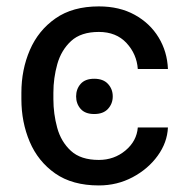

<svg xmlns="http://www.w3.org/2000/svg" viewBox="-20 -558 580 588"><path d="M282.7 9.9Q201.7 9.9 149.1 -26.8Q96.6 -63.6 71 -123.8Q45.5 -183.9 45.5 -254.3V-274.1Q45.5 -344.5 71.4 -404.7Q97.3 -464.8 149.9 -501.6Q202.4 -538.4 282.7 -538.4Q345.9 -538.4 392.6 -512.6Q439.3 -486.9 465.7 -443.4Q492.2 -399.9 494.3 -346.6H402Q398.8 -392.4 367.4 -426.3Q335.9 -460.2 282.7 -460.2Q228 -460.2 197.8 -432.4Q167.6 -404.5 155.5 -361.7Q143.5 -318.9 143.5 -274.1V-254.3Q143.5 -209.5 155.2 -166.7Q166.9 -123.9 197.1 -96.1Q227.3 -68.2 282.7 -68.2Q329.5 -68.2 364.2 -97.1Q398.8 -126.1 402 -167.6H494.3Q492.2 -121.4 462.9 -81Q433.6 -40.5 386.2 -15.3Q338.8 9.9 282.7 9.9ZM213.1 -262.8Q213.1 -285.2 226.9 -301Q240.8 -316.8 268.5 -316.8Q296.2 -316.8 310.7 -301Q325.3 -285.2 325.3 -262.8Q325.3 -240.4 310.7 -224.6Q296.2 -208.8 268.5 -208.8Q240.8 -208.8 226.9 -224.6Q213.1 -240.4 213.1 -262.8Z"/></svg>

Font: Inter UI
Style: Regular
Weight: 400
Designer: Rasmus Andersson
Foundry: rsms
Version: 3.2;8d6f07862